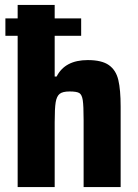

<svg xmlns="http://www.w3.org/2000/svg" viewBox="-20 -763 564 783"><path d="M472 -328V0H321V-273Q321 -332 317.5 -354.5Q314 -377 303.5 -383.5Q293 -390 264 -390Q235 -390 223 -380Q211 -370 207 -345.5Q203 -321 203 -264V0H52V-617H2V-688H52V-743H203V-688H311V-617H203V-451H211Q245 -518 338 -518Q395 -518 424 -497.5Q453 -477 462.5 -437Q472 -397 472 -328Z"/></svg>

Font: Saira Semi Condensed
Style: Bold
Weight: 700
Width: 4
Designer: Hector Gatti with collaboration of the Omnibus-Type team
Foundry: Omnibus-Type
Version: Version 1.001; ttfautohint (v1.8)